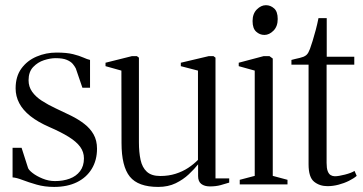

<svg xmlns="http://www.w3.org/2000/svg" viewBox="-20 -726 1430 756"><path d="M193 10Q156 10 124.5 1Q93 -8 69 -17.2Q45 -26.5 29.5 -27.5V-144H65L90 -66Q92 -57.5 108 -45Q124 -32.5 147.8 -22.8Q171.5 -13 196.5 -13Q228.5 -13 254.2 -22.5Q280 -32 295.2 -52Q310.5 -72 310.5 -102.5Q310.5 -127.5 295.8 -147.8Q281 -168 251 -186.8Q221 -205.5 175 -225.5Q129 -245.5 99.5 -269Q70 -292.5 55.8 -319.8Q41.5 -347 41.5 -378Q41.5 -425 64.2 -456.2Q87 -487.5 124 -503.2Q161 -519 202.5 -519Q242.5 -519 267.5 -512.8Q292.5 -506.5 308 -499.5Q323.5 -492.5 334.5 -490V-380.5H304.5L278.5 -456.5Q274.5 -464.5 266.8 -474Q259 -483.5 243.2 -490.2Q227.5 -497 199 -497Q178 -497 153.2 -489Q128.5 -481 110.5 -462Q92.5 -443 92.5 -410Q92.5 -384.5 106.5 -364.8Q120.5 -345 144.8 -329.2Q169 -313.5 199 -299.5Q230.5 -285 259.8 -270.5Q289 -256 312 -238.2Q335 -220.5 348.5 -196.8Q362 -173 362 -140.5Q362 -95 341.2 -61Q320.5 -27 282.8 -8.5Q245 10 193 10Z M806.5 8Q785 8 772.5 -1.8Q760 -11.5 760 -33V-79Q745.5 -60.5 723.5 -39.8Q701.5 -19 671.8 -4.5Q642 10 603 10Q524 10 491.2 -30.5Q458.5 -71 458.5 -163L458 -448L395.5 -465.5V-479L499.5 -505H519L527 -499V-166Q527 -126.5 533.5 -96.5Q540 -66.5 558.2 -49.8Q576.5 -33 611 -33Q644 -33 671.5 -41.8Q699 -50.5 721 -65Q743 -79.5 759.5 -96.5V-448L692 -465.5V-479L802 -505H820.5L828.5 -499V-23.5H882.5V-7Q867 -2 848.5 3Q830 8 806.5 8Z M924 0V-18L983 -33.5V-448L920 -465.5V-479L1018 -505H1041L1054 -495.5V-33.5L1112 -18V0ZM1020.5 -588.5Q1003 -588.5 988.8 -601.2Q974.5 -614 974.5 -643Q974.5 -672 991.2 -688.8Q1008 -705.5 1026.5 -705.5H1027.5Q1045 -705.5 1059.2 -693Q1073.5 -680.5 1073.5 -651Q1073.5 -622 1056.8 -605.2Q1040 -588.5 1021.5 -588.5Z M1269.5 7Q1238.5 7 1216.8 -10.5Q1195 -28 1195 -79V-471.5H1127.5V-490Q1131.5 -491.5 1141 -493.5Q1150.5 -495.5 1160.5 -498Q1170.5 -500.5 1175 -502.5Q1182 -505.5 1186.5 -509.5Q1191 -513.5 1194.2 -519.5Q1197.5 -525.5 1200.5 -533.5Q1204.5 -545 1210.8 -564.5Q1217 -584 1223.2 -607.8Q1229.5 -631.5 1234 -654.5H1266.5V-502.5H1375V-471.5H1266V-84.5Q1266 -64 1270.2 -52.5Q1274.5 -41 1282 -36.5Q1289.5 -32 1298.5 -32Q1313 -32 1338.2 -38.5Q1363.5 -45 1376 -53L1384.5 -33.5Q1373 -23.5 1354 -14Q1335 -4.5 1313 1.2Q1291 7 1269.5 7Z"/></svg>

Font: Merriweather 144pt Light
Style: Regular
Weight: 300
Version: Version 2.100